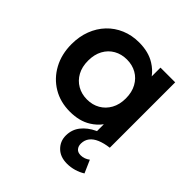

<svg xmlns="http://www.w3.org/2000/svg" viewBox="-195 -664 1038 1038"><g transform="rotate(45 324.0 -145.0)"><path d="M472 225Q420 225 389.8 195Q359.5 165 359.5 121.5Q359.5 120.5 359.5 120Q360 75.5 386.5 42Q413 8.5 458.5 -13Q460 -13.5 462 -14.5V-67Q440 -37 406 -16Q356.5 15 284 15Q210.5 15 153.8 -19Q97 -53 64.5 -113Q32 -173 32 -250Q32 -308 50.5 -356.5Q69 -405 102.8 -440.5Q136.5 -476 182.8 -495.5Q229 -515 284 -515Q356.5 -515 406 -484Q440 -463 462 -433V-500H574.5V0Q534.5 5 506.2 17Q478 29 463.2 48.2Q448.5 67.5 448 93.5Q448 94.5 448 95.5Q448 114.5 458.8 127.5Q469.5 140.5 492.5 140.5Q506.5 140.5 519.8 135.5Q533 130.5 544 122L576 195Q553 209.5 526.2 217.2Q499.5 225 472 225ZM303 -97Q344.5 -97 377 -115.8Q409.5 -134.5 428.5 -168.8Q447.5 -203 447.5 -250Q447.5 -297 428.5 -331.5Q409.5 -366 377 -384.5Q344.5 -403 303 -403Q261.5 -403 228.8 -384.5Q196 -366 177.2 -331.5Q158.5 -297 158.5 -250Q158.5 -203 177.2 -168.8Q196 -134.5 228.8 -115.8Q261.5 -97 303 -97Z"/></g></svg>

Font: Geologica EX Med
Style: Regular
Weight: 500
Designer: Sindre Bremnes, Frode Helland
Foundry: Monokrom Skriftforlag AS
Version: Version 1.010;gftools[0.9.28]